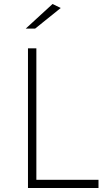

<svg xmlns="http://www.w3.org/2000/svg" viewBox="-20 -941 541 961"><path d="M243 -921 284 -901 156 -798H109ZM162 -699V-41H473V0H120V-699Z"/></svg>

Font: Montserrat Ultra Light
Style: Regular
Weight: 200
Designer: Julieta Ulanovsky
Foundry: Julieta Ulanovsky
Version: Version 3.100;PS 003.100;hotconv 1.0.88;makeotf.lib2.5.64775